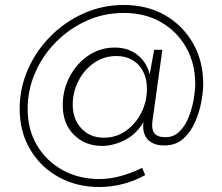

<svg xmlns="http://www.w3.org/2000/svg" viewBox="-20 -649 890 771"><path d="M379 102Q288 102 215.5 62Q143 22 101 -49Q59 -120 59 -212Q59 -295 92 -370Q125 -445 183 -503.5Q241 -562 316.5 -595.5Q392 -629 477 -629Q572 -629 643.5 -587.5Q715 -546 755.5 -474.5Q796 -403 796 -312Q796 -283 788.5 -241Q781 -199 763.5 -159Q746 -119 716 -92Q686 -65 640 -65Q610 -65 591.5 -75Q573 -85 564 -102Q555 -119 555 -139Q555 -143 555 -147Q555 -151 556 -155L561 -190L567 -177Q534 -114 485 -88.5Q436 -63 390 -63Q322 -63 277 -107.5Q232 -152 232 -227Q232 -287 259 -339.5Q286 -392 333.5 -425Q381 -458 441 -458Q496 -458 533.5 -427.5Q571 -397 582 -346L581 -350L599 -449H632L593 -169Q592 -164 591.5 -157.5Q591 -151 591 -146Q591 -122 603.5 -110Q616 -98 644 -98Q678 -98 701.5 -121.5Q725 -145 738.5 -180.5Q752 -216 758 -251.5Q764 -287 764 -312Q764 -394 727.5 -458.5Q691 -523 626.5 -560Q562 -597 477 -597Q397 -597 327.5 -565.5Q258 -534 204.5 -480Q151 -426 121 -356.5Q91 -287 91 -211Q91 -129 128.5 -65.5Q166 -2 231.5 34Q297 70 378 70Q421 70 464.5 58Q508 46 551 25L563 54Q521 78 473 90Q425 102 379 102ZM397 -96Q447 -96 486 -124Q525 -152 547.5 -196.5Q570 -241 570 -292Q570 -352 536.5 -388Q503 -424 447 -424Q397 -424 357 -396Q317 -368 294.5 -323Q272 -278 272 -229Q272 -170 307 -133Q342 -96 397 -96Z"/></svg>

Font: Hanken Grotesk ExtraLight
Style: Italic
Weight: 250
Italic angle: -8°
Designer: Alfredo Marco Pradil
Foundry: Hanken Design Co.
Version: Version 3.013